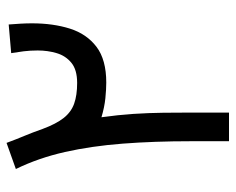

<svg xmlns="http://www.w3.org/2000/svg" viewBox="-84 -608 692 563"><g transform="rotate(-90 261.5 -326.0)"><path d="M471.7 -646 387.7 -638.7Q390.6 -621.6 393.1 -602.1Q395.5 -582.5 395.5 -561Q395.5 -531.7 387.7 -505.4Q379.9 -479 359.4 -462.2Q338.9 -445.3 300.3 -445.3Q264.2 -445.3 239.5 -454.1Q214.8 -462.9 197.5 -484.9Q180.2 -506.8 165.5 -546.4Q154.8 -576.7 145.3 -599.4Q135.7 -622.1 124.5 -652.3L47.9 -625Q80.1 -559.1 97.7 -481.4Q115.2 -403.8 122.3 -311.8Q129.4 -219.7 129.4 -110.8V0H213.4V-109.4Q213.4 -150.4 212.9 -192.9Q212.4 -235.4 209.5 -280.3Q206.5 -325.2 199.7 -374Q229 -365.2 255.6 -362.5Q282.2 -359.9 301.3 -359.9Q368.2 -359.9 406 -388.4Q443.8 -417 459.5 -466.3Q475.1 -515.6 475.1 -577.6Q475.1 -594.2 474.1 -611.3Q473.1 -628.4 471.7 -646Z"/></g></svg>

Font: Vazirmatn NL
Style: Regular
Weight: 400
Designer: Saber Rastikerdar
Foundry: Saber Rastikerdar
Version: Version 33.003